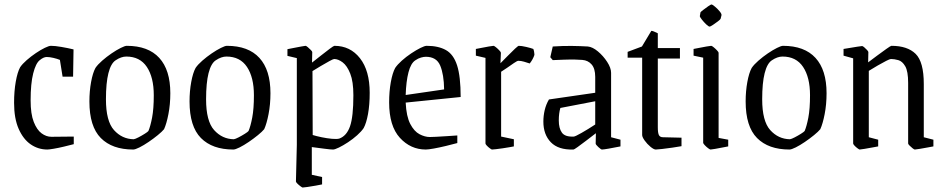

<svg xmlns="http://www.w3.org/2000/svg" viewBox="-20 -660 4228 859"><path d="M192 9Q151 9 117.5 -14Q84 -37 63.5 -83.5Q43 -130 43 -200Q43 -252 50.5 -294.5Q58 -337 70 -359Q80 -374 99.5 -391Q119 -408 140.5 -422.5Q162 -437 180.5 -446Q199 -455 208 -455Q226 -455 255 -450Q284 -445 309 -439L307 -317H260L248 -392Q236 -397 219 -401Q202 -405 189 -405Q175 -405 158 -391Q140 -377 128.5 -331.5Q117 -286 117 -211Q117 -150 131 -114.5Q145 -79 166 -63.5Q187 -48 210 -48L310 -49V-15Q291 -10 266 -4Q241 2 220 5.5Q199 9 192 9Z M576 9Q482 9 431 -42.5Q380 -94 380 -206Q380 -252 387.5 -293Q395 -334 407 -356Q417 -371 437 -388.5Q457 -406 479 -421Q501 -436 520 -445.5Q539 -455 547 -455Q643 -455 692.5 -401Q742 -347 742 -243Q742 -193 733.5 -149.5Q725 -106 714 -82Q705 -71 686 -55.5Q667 -40 645 -25Q623 -10 604 -0.5Q585 9 576 9ZM578 -37Q585 -38 599.5 -45.5Q614 -53 627.5 -61.5Q641 -70 644 -74Q653 -95 660.5 -134Q668 -173 668 -234Q668 -314 637 -360.5Q606 -407 545 -407Q522 -407 497 -390Q476 -376 465 -332.5Q454 -289 454 -216Q454 -118 490 -78Q526 -38 578 -37Z M1024 9Q930 9 879 -42.5Q828 -94 828 -206Q828 -252 835.5 -293Q843 -334 855 -356Q865 -371 885 -388.5Q905 -406 927 -421Q949 -436 968 -445.5Q987 -455 995 -455Q1091 -455 1140.5 -401Q1190 -347 1190 -243Q1190 -193 1181.5 -149.5Q1173 -106 1162 -82Q1153 -71 1134 -55.5Q1115 -40 1093 -25Q1071 -10 1052 -0.5Q1033 9 1024 9ZM1026 -37Q1033 -38 1047.5 -45.5Q1062 -53 1075.5 -61.5Q1089 -70 1092 -74Q1101 -95 1108.5 -134Q1116 -173 1116 -234Q1116 -314 1085 -360.5Q1054 -407 993 -407Q970 -407 945 -390Q924 -376 913 -332.5Q902 -289 902 -216Q902 -118 938 -78Q974 -38 1026 -37Z M1476 -455Q1547 -455 1590.5 -399.5Q1634 -344 1634 -245Q1634 -191 1626.5 -150Q1619 -109 1607 -87Q1597 -72 1578 -55Q1559 -38 1537 -23.5Q1515 -9 1496.5 0Q1478 9 1470 9Q1459 9 1432.5 5.5Q1406 2 1375 -2V122L1421 132V165Q1412 167 1392.5 170.5Q1373 174 1355.5 176.5Q1338 179 1334 179Q1332 179 1324.5 173.5Q1317 168 1310.5 161.5Q1304 155 1304 152L1308 -12V-400L1266 -410V-440Q1276 -442 1294 -445.5Q1312 -449 1328 -452Q1344 -455 1347 -455Q1350 -455 1357 -449Q1364 -443 1370.5 -436.5Q1377 -430 1377 -427L1376 -380Q1394 -394 1416 -411.5Q1438 -429 1455.5 -442Q1473 -455 1476 -455ZM1475 -396Q1471 -396 1453.5 -386.5Q1436 -377 1415 -364.5Q1394 -352 1378 -342L1379 -56Q1395 -51 1419 -46Q1443 -41 1465 -39Q1487 -37 1498 -40Q1531 -52 1546 -95Q1561 -138 1561 -234Q1561 -295 1547 -330.5Q1533 -366 1513 -381Q1493 -396 1475 -396Z M2026 -20Q2004 -14 1975 -7Q1946 0 1921 4.5Q1896 9 1885 9Q1817 9 1769 -43.5Q1721 -96 1721 -202Q1721 -251 1728.5 -292.5Q1736 -334 1748 -356Q1758 -371 1777.5 -388.5Q1797 -406 1819.5 -421Q1842 -436 1861 -445.5Q1880 -455 1889 -455Q1941 -455 1975 -436Q2009 -417 2025 -367.5Q2041 -318 2041 -226L1795 -201Q1798 -139 1815.5 -105.5Q1833 -72 1857 -59.5Q1881 -47 1903 -47Q1908 -47 1931 -48Q1954 -49 1981.5 -51Q2009 -53 2026 -54ZM1838 -390Q1818 -377 1807.5 -336.5Q1797 -296 1795 -235L1967 -260Q1966 -327 1949.5 -366.5Q1933 -406 1885 -406Q1876 -406 1863.5 -402.5Q1851 -399 1838 -390Z M2181 9Q2179 9 2171.5 3.5Q2164 -2 2158 -8.5Q2152 -15 2152 -18V-401L2109 -411V-441Q2115 -442 2132.5 -445.5Q2150 -449 2167 -452Q2184 -455 2188 -455Q2191 -455 2199 -448.5Q2207 -442 2214 -434.5Q2221 -427 2221 -424L2219 -377Q2235 -393 2252.5 -411Q2270 -429 2284 -442Q2298 -455 2301 -455Q2313 -455 2334.5 -450Q2356 -445 2366 -441Q2368 -437 2369.5 -428.5Q2371 -420 2371 -416Q2371 -413 2367 -404Q2363 -395 2357.5 -386.5Q2352 -378 2350 -376Q2338 -380 2324.5 -384Q2311 -388 2299 -388Q2294 -388 2279.5 -378Q2265 -368 2248.5 -356.5Q2232 -345 2222 -339V-49L2279 -37V-5Q2274 -4 2260 -1.5Q2246 1 2229 3.5Q2212 6 2198.5 7.5Q2185 9 2181 9Z M2545 9Q2478 11 2444.5 -23.5Q2411 -58 2411 -116Q2411 -142 2417 -167.5Q2423 -193 2436 -215L2643 -245V-316Q2643 -353 2627 -371.5Q2611 -390 2585 -392Q2576 -393 2553 -393.5Q2530 -394 2502.5 -393Q2475 -392 2453 -391L2442 -404L2453 -452Q2500 -455 2538 -454.5Q2576 -454 2610 -452Q2631 -450 2655 -430Q2679 -410 2696.5 -383Q2714 -356 2714 -334V-46L2756 -35V-5Q2726 1 2703 5Q2680 9 2673 9Q2669 9 2657 -2Q2645 -13 2645 -18L2646 -64Q2623 -46 2601 -29.5Q2579 -13 2564 -2Q2549 9 2545 9ZM2480 -121Q2480 -86 2494 -66.5Q2508 -47 2547 -49Q2553 -49 2582 -65.5Q2611 -82 2643 -103V-207L2487 -177Q2480 -153 2480 -121Z M2914 9Q2905 9 2890 -3.5Q2875 -16 2864 -31.5Q2853 -47 2853 -56V-402H2788V-428L2852 -452L2894 -522Q2902 -522 2923 -511V-445H3022V-398H2923V-91Q2923 -65 2928 -55.5Q2933 -46 2946 -46L3029 -44V-6Q3013 -3 2988.5 0.5Q2964 4 2942.5 6.5Q2921 9 2914 9Z M3114 -605Q3115 -607 3126 -615.5Q3137 -624 3148.5 -632Q3160 -640 3163 -640Q3167 -640 3178.5 -630.5Q3190 -621 3199.5 -609.5Q3209 -598 3208 -592L3204 -576Q3203 -573 3192 -564.5Q3181 -556 3169.5 -548.5Q3158 -541 3155 -541Q3150 -541 3139.5 -551Q3129 -561 3120 -572.5Q3111 -584 3111 -588ZM3159 9Q3156 9 3148 3Q3140 -3 3133 -10.5Q3126 -18 3126 -21V-402L3083 -411V-441Q3089 -442 3106.5 -445.5Q3124 -449 3141 -452Q3158 -455 3162 -455Q3165 -455 3173 -448.5Q3181 -442 3188 -434.5Q3195 -427 3195 -424V-43L3238 -35V-5Q3232 -4 3214.5 -0.5Q3197 3 3180 6Q3163 9 3159 9Z M3512 9Q3418 9 3367 -42.5Q3316 -94 3316 -206Q3316 -252 3323.5 -293Q3331 -334 3343 -356Q3353 -371 3373 -388.5Q3393 -406 3415 -421Q3437 -436 3456 -445.5Q3475 -455 3483 -455Q3579 -455 3628.5 -401Q3678 -347 3678 -243Q3678 -193 3669.5 -149.5Q3661 -106 3650 -82Q3641 -71 3622 -55.5Q3603 -40 3581 -25Q3559 -10 3540 -0.5Q3521 9 3512 9ZM3514 -37Q3521 -38 3535.5 -45.5Q3550 -53 3563.5 -61.5Q3577 -70 3580 -74Q3589 -95 3596.5 -134Q3604 -173 3604 -234Q3604 -314 3573 -360.5Q3542 -407 3481 -407Q3458 -407 3433 -390Q3412 -376 3401 -332.5Q3390 -289 3390 -216Q3390 -118 3426 -78Q3462 -38 3514 -37Z M3826 9Q3824 9 3816.5 3.5Q3809 -2 3803 -8.5Q3797 -15 3797 -18V-399L3754 -411V-441Q3760 -442 3778.5 -445Q3797 -448 3815 -451Q3833 -454 3837 -454Q3840 -454 3846.5 -448.5Q3853 -443 3859 -436.5Q3865 -430 3865 -427L3864 -381Q3881 -394 3904 -411Q3927 -428 3946 -441.5Q3965 -455 3968 -455Q4040 -455 4076.5 -419Q4113 -383 4113 -284V-46L4156 -35V-5Q4150 -4 4131.5 -0.5Q4113 3 4095 6Q4077 9 4073 9Q4070 9 4063 3.5Q4056 -2 4049.5 -8.5Q4043 -15 4043 -18V-289Q4043 -341 4030 -363.5Q4017 -386 3999 -391Q3981 -396 3966 -396Q3961 -396 3944.5 -387.5Q3928 -379 3907 -367Q3886 -355 3867 -343V-46L3909 -35V-5Q3903 -4 3884.5 -0.5Q3866 3 3848 6Q3830 9 3826 9Z"/></svg>

Font: Grenze Gotisch Light
Style: Regular
Weight: 300
Designer: Renata Polastri
Foundry: Omnibus-Type
Version: Version 1.001